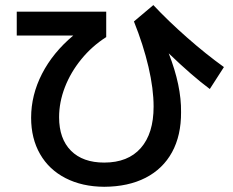

<svg xmlns="http://www.w3.org/2000/svg" viewBox="-20 -714 904 744"><path d="M100.6 -257.8Q100.6 -345.7 142.8 -428Q185.1 -510.3 263.7 -576.2H44.9V-668.9H391.6V-570.3Q336.4 -535.2 295.2 -484.6Q253.9 -434.1 231.4 -376Q209 -317.9 209 -259.8Q209 -176.3 254.9 -130.1Q300.8 -84 383.8 -84Q476.1 -84 525.6 -140.4Q575.2 -196.8 575.2 -300.8Q575.2 -369.6 555.4 -454.6Q535.6 -539.6 499 -630.9L574.2 -694.3Q631.3 -633.3 704.8 -568.6Q778.3 -503.9 847.7 -454.1L793 -369.1Q725.1 -419.4 633.8 -507.3Q683.1 -381.3 681.6 -279.3Q682.1 -189 646.7 -124.3Q611.3 -59.6 544.2 -25.1Q477.1 9.3 383.8 9.8Q298.3 9.3 234.1 -23.7Q169.9 -56.6 135.3 -116.9Q100.6 -177.2 100.6 -257.8Z"/></svg>

Font: Pretendard GOV SemiBold
Style: Regular
Weight: 600
Designer: Base glyphs from Inter by Rasmus Andersson; Hangeul glyphs from Noto Sans CJK(Source Han Sans) by Jang Soo-young and Kan
Foundry: Kil Hyung-jin
Version: Version 1.309